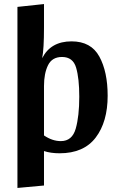

<svg xmlns="http://www.w3.org/2000/svg" viewBox="-20 -734 582 947"><path d="M188 -447Q230 -530 333 -530Q429 -530 470 -455Q511 -380 511 -262Q511 -133 452 -55.5Q393 22 274 22Q230 22 197 11V181L66 193V-700L197 -714V-599Q197 -492 188 -447ZM197 -310V-66Q238 -38 280 -38Q336 -38 353.5 -99.5Q371 -161 371 -257Q371 -347 355.5 -400Q340 -453 286 -453Q237 -453 217 -412.5Q197 -372 197 -310Z"/></svg>

Font: Sansita Medium
Style: Regular
Weight: 500
Designer: Pablo Cosgaya
Foundry: Omnibus-Type
Version: Version 1.006